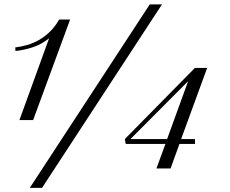

<svg xmlns="http://www.w3.org/2000/svg" viewBox="-20 -787 1073 897"><path d="M679.7 -766.6H736.8L176.3 90.8H119.1ZM70.8 -226.1 209.5 -608.4Q191.9 -593.8 172.9 -583.5Q153.8 -573.2 133.5 -566.4Q113.3 -559.6 92.8 -555.2Q72.3 -550.8 52.2 -548.8L51.3 -565.4Q79.1 -568.8 107.2 -576.9Q135.3 -585 161.9 -600.1Q188.5 -615.2 212.6 -638.4Q236.8 -661.6 256.3 -695.8H307.6L134.8 -226.1ZM563 -137.2 890.6 -469.7H947.8L826.2 -137.2H891.1V-114.7H818.4L776.9 0H710.9L752.9 -114.7H567.4ZM760.7 -137.2 858.9 -407.7 589.4 -137.2Z"/></svg>

Font: Petit Formal Script
Style: Regular
Weight: 400
Version: Version 1.001; ttfautohint (v0.8) -G 200 -r 50